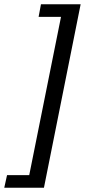

<svg xmlns="http://www.w3.org/2000/svg" viewBox="-59 -728 398 900"><path d="M-39 152 -26 93H78L227 -649H122L133 -708H319L147 152Z"/></svg>

Font: Source Sans Pro SemiBold
Style: Italic
Weight: 600
Italic angle: -11°
Designer: Paul D. Hunt
Foundry: Adobe Systems Incorporated
Version: Version 1.095;hotconv 1.0.109;makeotfexe 2.5.65596